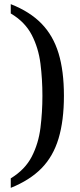

<svg xmlns="http://www.w3.org/2000/svg" viewBox="-20 -780 386 928"><path d="M32 82Q101 40 133.5 -23Q166 -86 175.5 -162Q185 -238 185 -317Q185 -397 175.5 -472.5Q166 -548 133.5 -611Q101 -674 32 -715V-760Q124 -724 180.5 -666Q237 -608 263 -522.5Q289 -437 289 -317Q289 -197 263 -110.5Q237 -24 180.5 33.5Q124 91 32 128Z"/></svg>

Font: Noto Serif Test
Style: Regular
Weight: 400
Version: Version 1.000